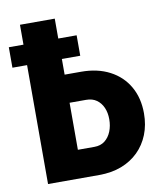

<svg xmlns="http://www.w3.org/2000/svg" viewBox="-93 -777 722 844"><g transform="rotate(-10 268.5 -355.5)"><path d="M154.3 -460.9H282.2Q355 -460.9 409.2 -432.6Q463.4 -404.3 492.9 -353Q522.5 -301.8 522.5 -232.9Q522.5 -181.2 505.4 -138.4Q488.3 -95.7 456.8 -64.7Q425.3 -33.7 381.1 -16.8Q336.9 0 282.2 0H53.2V-710.9H208.5V-125.5H282.2Q310.1 -125.5 328.9 -140.1Q347.7 -154.8 357.7 -179.4Q367.7 -204.1 367.7 -233.9Q367.7 -263.2 357.7 -285.9Q347.7 -308.6 328.9 -322Q310.1 -335.4 282.2 -335.4H154.3ZM290.5 -622.1V-530.8H-12.2V-622.1Z"/></g></svg>

Font: Roboto Condensed ExtraBold
Style: Regular
Weight: 800
Designer: Christian Robertson
Foundry: Google
Version: Version 3.008; 2023